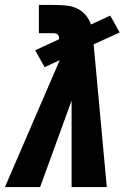

<svg xmlns="http://www.w3.org/2000/svg" viewBox="-41 -755 561 775"><path d="M-21 0 200 -512 139 -484 101 -552 198 -597Q198 -601 197 -606Q196 -611 193 -614.5Q190 -618 185 -619.5Q180 -621 175 -621H116V-735H175Q199 -735 223.5 -733Q248 -731 268.5 -721.5Q289 -712 304 -695Q319 -678 326 -656L404 -692L442 -624L337 -576L390 0H248V-349L121 0Z"/></svg>

Font: Iosevka SS04 Heavy
Style: Italic
Weight: 900
Italic angle: -9°
Monospace: yes
Designer: Belleve Invis
Foundry: Belleve Invis
Version: Version 19.0.0; ttfautohint (v1.8.4)